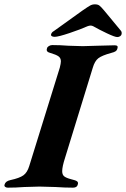

<svg xmlns="http://www.w3.org/2000/svg" viewBox="-62 -863 581 886"><path d="M-41 -11Q-37 -27 -14 -32Q28 -41 46 -54Q64 -67 73 -97L214 -551Q219 -571 219 -580Q219 -595 208 -603Q197 -611 169 -619Q149 -624 155 -640Q156 -646 163.5 -650.5Q171 -655 179 -655Q216 -655 253 -652Q301 -650 320 -650Q339 -650 389 -652Q443 -654 467 -654Q485 -654 480 -640Q478 -631 471.5 -626.5Q465 -622 452 -619Q408 -607 391.5 -594Q375 -581 366 -550L238 -134Q225 -94 225 -73Q225 -57 234 -49.5Q243 -42 266 -36Q288 -31 294 -26Q300 -21 297 -12Q294 3 275 3Q238 3 194 0Q138 -2 120 -2Q100 -2 50 0Q11 3 -26 3Q-34 3 -38.5 -1Q-43 -5 -41 -11ZM174 -705Q176 -714 187 -720L318 -814Q344 -832 354 -837.5Q364 -843 376 -843Q389 -843 396.5 -837.5Q404 -832 419 -814L496 -721Q501 -715 499 -705Q498 -700 492.5 -696Q487 -692 479 -692Q468 -692 432 -709Q396 -726 368 -742Q362 -745 356 -745Q350 -745 342 -742Q311 -728 259 -710.5Q207 -693 190 -693Q181 -693 176.5 -696.5Q172 -700 174 -705Z"/></svg>

Font: EB Garamond
Style: Bold Italic
Weight: 700
Italic angle: -17.2°
Designer: Georg Duffner and Octavio Pardo
Foundry: Georg Duffner
Version: Version 1.000